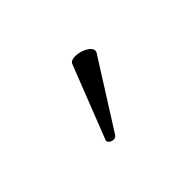

<svg xmlns="http://www.w3.org/2000/svg" viewBox="-51 -963 601 601"><g transform="rotate(-45 250.0 -662.0)"><path d="M192 -527Q185 -527 179 -531.5Q173 -536 173 -541Q173 -544 174 -545L268 -785Q272 -797 292 -797Q312 -797 330.5 -787Q349 -777 349 -764Q349 -761 347 -757L206 -534Q202 -527 192 -527Z"/></g></svg>

Font: LXGW WenKai Mono Lite
Style: Regular
Weight: 400
Monospace: yes
Designer: LXGW / Fontworks Inc.
Foundry: LXGW / Fontworks Inc.
Version: Version 1.520; June 14, 2025